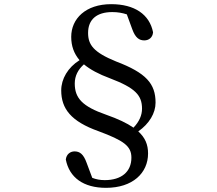

<svg xmlns="http://www.w3.org/2000/svg" viewBox="-20 -787 1040 922"><path d="M490 -236C375 -276 339 -316 339 -386C339 -423 355 -453 383 -478C413 -453 454 -431 508 -411C629 -365 662 -330 662 -265C662 -234 649 -203 621 -174C589 -196 547 -216 490 -236ZM615 -647C630 -605 649 -593 673 -593C694 -593 713 -606 715 -632C698 -718 626 -767 514 -767C391 -767 322 -697 322 -610C322 -566 335 -530 362 -498C306 -463 274 -408 274 -353C274 -265 321 -204 453 -157C574 -112 611 -86 611 -30C611 38 563 78 483 78C460 78 441 74 423 67L396 -5C381 -47 363 -60 338 -60C318 -60 299 -47 296 -21C313 66 381 115 489 115C617 115 691 44 691 -50C691 -93 677 -126 644 -156C697 -193 727 -244 727 -294C727 -385 682 -437 537 -492C429 -536 403 -572 403 -629C403 -694 445 -729 519 -729C546 -729 567 -725 589 -718Z"/></svg>

Font: Noto Serif CJK JP Medium
Style: Regular
Weight: 500
Designer: Ryoko NISHIZUKA 西塚涼子 (kana & ideographs); Frank Grießhammer (Latin, Greek & Cyrillic); Wenlong ZHANG 张文龙 (bopomofo); San
Foundry: Adobe Systems Incorporated
Version: Version 1.000;PS 1;hotconv 16.6.53;makeotf.lib2.5.65590